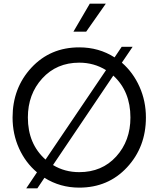

<svg xmlns="http://www.w3.org/2000/svg" viewBox="-20 -1020 870 1054"><path d="M453 -846H383L473 -1000H561ZM649 -676Q711 -622 746 -543.5Q781 -465 781 -375Q781 -213 677.5 -101.5Q574 10 415 10Q310 10 224 -44L185 14H124L183 -74Q120 -127 84.5 -205.5Q49 -284 49 -375Q49 -537 152.5 -648.5Q256 -760 415 -760Q523 -760 609 -705L648 -763H708ZM133 -375Q133 -230 230 -144L562 -635Q496 -676 415 -676Q291 -676 212 -589.5Q133 -503 133 -375ZM415 -75Q540 -75 618 -161Q696 -247 696 -375Q696 -519 602 -605L271 -114Q335 -75 415 -75Z"/></svg>

Font: Oakes Grotesk
Style: Regular
Weight: 400
Designer: Samuel Oakes
Foundry: Samuel Oakes
Version: Version 1.000;PS 001.000;hotconv 1.0.88;makeotf.lib2.5.64775